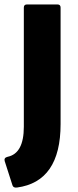

<svg xmlns="http://www.w3.org/2000/svg" viewBox="-38 -675 351 862"><path d="M38 167Q22 169 18 157L-17 48Q-21 33 -4 29Q69 14 69 -106V-641Q69 -655 83 -655H220Q234 -655 234 -641V-118Q234 141 38 167Z"/></svg>

Font: Sofia Sans Black
Style: Regular
Weight: 900
Designer: Botio Nikoltchev, Ani Petrova
Foundry: lettersoup
Version: Version 4.100; ttfautohint (v1.8.3)